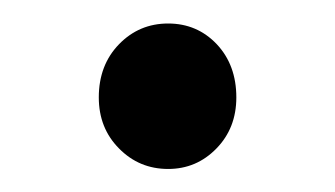

<svg xmlns="http://www.w3.org/2000/svg" viewBox="-20 -133 288 165"><path d="M183.1 -49.3Q183.1 -22.9 166 -5.4Q148.9 12.2 124.5 12.2Q99.6 12.2 82.3 -5.4Q64.9 -22.9 64.9 -49.3Q64.9 -77.1 82.3 -95Q99.6 -112.8 124.5 -112.8Q149.4 -112.8 166.3 -95Q183.1 -77.1 183.1 -49.3Z"/></svg>

Font: Varta
Style: Regular
Weight: 400
Designer: Joana Correia, Viktoriya Grabowska, Eben Sorkin
Foundry: Sorkin Type
Version: Version 1.002; ttfautohint (v1.3) -l 8 -r 24 -G 200 -x 12 -H